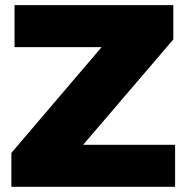

<svg xmlns="http://www.w3.org/2000/svg" viewBox="-20 -721 719 741"><path d="M36.1 -701.2H648.9V-568.8L300.8 -162.1H655.8V0H23.9V-130.9L372.1 -539.1H36.1Z"/></svg>

Font: Montserrat-Arabic ExtraBold
Style: Regular
Weight: 800
Designer: Mohamed Gaber
Foundry: Kief Type Foundry
Version: Version 5.008;PS 005.008;hotconv 1.0.88;makeotf.lib2.5.64775